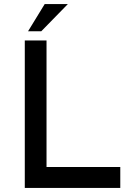

<svg xmlns="http://www.w3.org/2000/svg" viewBox="-20 -925 666 945"><path d="M102 -726H209V-103H572V0H102ZM314 -905 183 -771H118L200 -905Z"/></svg>

Font: Josefin Sans Thin Medium
Style: Regular
Weight: 500
Version: Version 2.000